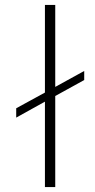

<svg xmlns="http://www.w3.org/2000/svg" viewBox="-20 -762 386 782"><path d="M323 -473 205 -408V-742H163V-385L46 -321V-283L163 -348V0H205V-371L323 -436Z"/></svg>

Font: Montserrat arm ExtraLight
Style: Regular
Weight: 275
Designer: Julieta Ulanovsky
Foundry: Julieta Ulanovsky
Version: Version 6.000;PS 006.000;hotconv 1.0.88;makeotf.lib2.5.64775